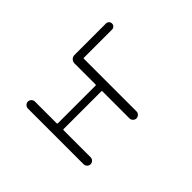

<svg xmlns="http://www.w3.org/2000/svg" viewBox="-67 -850 1133 1133"><g transform="rotate(-45 500.0 -283.5)"><path d="M843.8 -544.9Q854.5 -544.9 861.8 -537.6Q869.1 -530.3 869.1 -519.5Q869.1 -508.8 861.8 -501.5Q854.5 -494.1 843.8 -494.1H608.4Q604.5 -494.1 604.5 -490.2V-50.8Q604.5 -39.1 595.7 -30.3Q586.9 -21.5 575.2 -21.5Q563.5 -21.5 554.7 -30.3Q545.9 -39.1 545.9 -50.8V-277.3Q545.9 -281.2 542 -281.2H225.6Q221.7 -281.2 221.7 -277.3V-50.8Q221.7 -39.1 212.9 -30.3Q204.1 -21.5 192.4 -21.5Q180.7 -21.5 171.9 -30.3Q163.1 -39.1 163.1 -50.8V-515.6Q163.1 -527.3 171.9 -536.1Q180.7 -544.9 192.4 -544.9Q204.1 -544.9 212.9 -536.1Q221.7 -527.3 221.7 -515.6V-334Q221.7 -329.1 225.6 -329.1H542Q545.9 -329.1 545.9 -334V-509.8Q545.9 -524.4 556.2 -534.7Q566.4 -544.9 581.1 -544.9Z"/></g></svg>

Font: Rounded-L Mgen+ 1m light
Style: Regular
Weight: 200
Designer: [Source Han Sans]
Ryoko NISHIZUKA  (kana & ideographs); Paul D. Hunt (Latin, Greek & Cyrillic); Wenlong ZHANG  (bopomofo
Version: Version 1.059.20150602